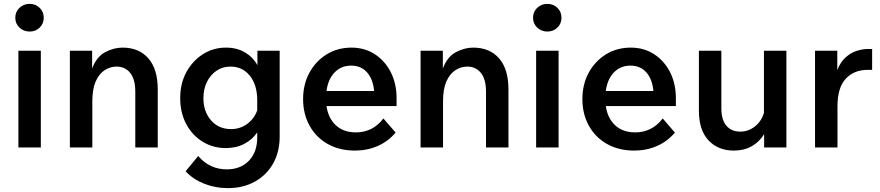

<svg xmlns="http://www.w3.org/2000/svg" viewBox="-20 -762 4549 992"><path d="M206 -670Q206 -640 185 -619.5Q164 -599 133 -599Q102 -599 80.5 -619.5Q59 -640 59 -670Q59 -701 80.5 -721.5Q102 -742 133 -742Q164 -742 185 -721.5Q206 -701 206 -670ZM191 0H75V-500H191Z M795 0H679V-289Q679 -353 652.5 -385.5Q626 -418 582 -418Q550 -418 521 -399.5Q492 -381 474.5 -341.5Q457 -302 457 -238V0H341V-500H456V-408Q479 -469 523.5 -492.5Q568 -516 613 -516Q698 -516 746.5 -460.5Q795 -405 795 -301Z M1425 -57Q1425 23 1391 83Q1357 143 1296.5 176.5Q1236 210 1157 210Q1092 210 1034.5 187Q977 164 939 123L1004 44Q1063 113 1152 113Q1223 113 1266 68.5Q1309 24 1309 -52V-78Q1284 -41 1242.5 -19Q1201 3 1147 3Q1081 3 1027.5 -29.5Q974 -62 942.5 -120.5Q911 -179 911 -255Q911 -331 943 -389.5Q975 -448 1028.5 -482Q1082 -516 1147 -516Q1204 -516 1245.5 -491.5Q1287 -467 1310 -425V-500H1425ZM1031 -255Q1031 -185 1070.5 -140Q1110 -95 1174 -95Q1221 -95 1257.5 -122Q1294 -149 1309 -192V-244Q1309 -323 1271 -370.5Q1233 -418 1171 -418Q1130 -418 1098.5 -396.5Q1067 -375 1049 -338.5Q1031 -302 1031 -255Z M1961 -150 2024 -77Q1985 -31 1931 -7.5Q1877 16 1814 16Q1734 16 1673.5 -18Q1613 -52 1579.5 -112.5Q1546 -173 1546 -250Q1546 -326 1578.5 -386Q1611 -446 1667.5 -481Q1724 -516 1796 -516Q1864 -516 1916.5 -482Q1969 -448 1999 -389Q2029 -330 2029 -254V-214H1667Q1676 -151 1715.5 -114.5Q1755 -78 1819 -78Q1906 -78 1961 -150ZM1794 -423Q1743 -423 1709 -388Q1675 -353 1667 -292H1913Q1907 -354 1876 -388.5Q1845 -423 1794 -423Z M2607 0H2491V-289Q2491 -353 2464.5 -385.5Q2438 -418 2394 -418Q2362 -418 2333 -399.5Q2304 -381 2286.5 -341.5Q2269 -302 2269 -238V0H2153V-500H2268V-408Q2291 -469 2335.5 -492.5Q2380 -516 2425 -516Q2510 -516 2558.5 -460.5Q2607 -405 2607 -301Z M2881 -670Q2881 -640 2860 -619.5Q2839 -599 2808 -599Q2777 -599 2755.5 -619.5Q2734 -640 2734 -670Q2734 -701 2755.5 -721.5Q2777 -742 2808 -742Q2839 -742 2860 -721.5Q2881 -701 2881 -670ZM2866 0H2750V-500H2866Z M3404 -150 3467 -77Q3428 -31 3374 -7.5Q3320 16 3257 16Q3177 16 3116.5 -18Q3056 -52 3022.5 -112.5Q2989 -173 2989 -250Q2989 -326 3021.5 -386Q3054 -446 3110.5 -481Q3167 -516 3239 -516Q3307 -516 3359.5 -482Q3412 -448 3442 -389Q3472 -330 3472 -254V-214H3110Q3119 -151 3158.5 -114.5Q3198 -78 3262 -78Q3349 -78 3404 -150ZM3237 -423Q3186 -423 3152 -388Q3118 -353 3110 -292H3356Q3350 -354 3319 -388.5Q3288 -423 3237 -423Z M4043 0H3928V-69Q3904 -29 3864 -6.5Q3824 16 3772 16Q3690 16 3640.5 -37Q3591 -90 3591 -190V-500H3707V-202Q3707 -143 3733 -112.5Q3759 -82 3805 -82Q3846 -82 3879.5 -108Q3913 -134 3927 -178V-500H4043Z M4486 -509V-401H4462Q4393 -401 4350 -355.5Q4307 -310 4307 -212V0H4191V-500H4306V-400Q4322 -441 4348.5 -465Q4375 -489 4405.5 -499Q4436 -509 4466 -509Z"/></svg>

Font: Wix Madefor Text SemiBold
Style: Regular
Weight: 600
Designer: Dalton Maag Ltd
Foundry: Dalton Maag Ltd
Version: Version 3.100